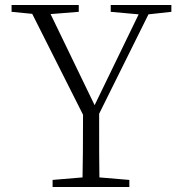

<svg xmlns="http://www.w3.org/2000/svg" viewBox="-20 -743 722 763"><path d="M494 0V-28L375 -38C374 -87 374 -172 374 -291L570 -686L661 -696V-723H420V-696L531 -686L356 -325L181 -687L293 -696V-723H26V-696L108 -688L310 -287C310 -169 309 -86 308 -38L189 -28V0Z"/></svg>

Font: AllPunType ExtraLight
Style: Regular
Weight: 280
Version: 1.0